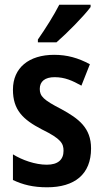

<svg xmlns="http://www.w3.org/2000/svg" viewBox="-20 -786 437 816"><path d="M365 -756V-766H232C209 -721 175 -667 141 -618V-606H220C265 -645 337 -718 365 -756ZM367 -155C367 -243 314 -282 241 -322C165 -361 149 -377 149 -408C149 -440 171 -458 212 -458C256 -458 288 -443 326 -422L362 -513C312 -540 265 -553 210 -553C103 -553 35 -498 35 -405C35 -319 77 -278 158 -236C240 -196 250 -176 250 -145C250 -108 227 -86 179 -86C129 -86 74 -106 35 -130V-21C77 -1 121 10 180 10C297 10 367 -45 367 -155Z"/></svg>

Font: Noto Sans Tamil Condensed SemiBold
Style: Regular
Weight: 600
Width: 3
Designer: Jelle Bosma - Monotype Design Team
Foundry: Monotype Imaging Inc.
Version: Version 2.004